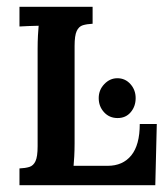

<svg xmlns="http://www.w3.org/2000/svg" viewBox="-20 -546 494 566"><path d="M37.4 0V-49.5Q54.6 -50.2 66.6 -53.9Q78.5 -57.6 84.7 -71Q90.9 -84.3 90.9 -114.8V-402.6Q90.9 -422.8 91.9 -441.7Q92.8 -460.6 93.9 -470.1Q82.1 -469.7 63.8 -469.2Q45.5 -468.6 37.4 -467.9V-525.9H253V-476Q236.2 -475.2 224.2 -471.6Q212.3 -467.9 206.1 -454.5Q199.9 -441.1 199.9 -410.7V-123.2Q199.9 -103 198.9 -84.9Q198 -66.7 196.9 -57.2H297.4Q342.1 -57.2 367.1 -88Q392 -118.8 392 -180.4H442.2L437.8 0ZM326.7 -198Q302.2 -198 286.6 -215.3Q271 -232.5 271 -256.7Q271 -280.9 287.5 -298.1Q304 -315.4 326 -315.4Q349.1 -315.4 364.5 -298.1Q379.9 -280.9 379.9 -256.7Q379.9 -232.5 365.4 -215.3Q350.9 -198 326.7 -198Z"/></svg>

Font: Parastoo
Style: Regular
Weight: 400
Foundry: Saber Rastikerdar (saber.rastikerdar@gmail.com)
Version: Version 3.000